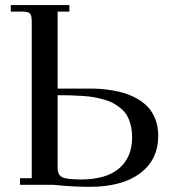

<svg xmlns="http://www.w3.org/2000/svg" viewBox="-20 -722 683 750"><path d="M22 -676.8V-702.1H251V-676.8H205.1V-376H330.1Q351.1 -376 371.1 -374.8Q391.1 -373.5 418.9 -368.9Q446.8 -364.3 470.2 -356.7Q493.7 -349.1 518.1 -335Q542.5 -320.8 559.6 -302Q576.7 -283.2 587.4 -254.9Q598.1 -226.6 598.1 -191.9Q598.1 -97.7 527.1 -44.9Q456.1 7.8 330.1 7.8Q264.2 7.8 189 0H58.1V-25.9H104V-637.2Q104 -662.1 96.9 -669.4Q89.8 -676.8 64.9 -676.8ZM205.1 -65.9Q205.1 -38.6 223.1 -29.8Q241.2 -21 295.9 -21Q395.5 -21 445.8 -64.7Q496.1 -108.4 496.1 -185.1Q496.1 -210.9 490.7 -232.4Q485.4 -253.9 476.6 -269.8Q467.8 -285.6 452.6 -298.1Q437.5 -310.5 422.6 -318.8Q407.7 -327.1 385.7 -333.3Q363.8 -339.4 345.2 -342.5Q326.7 -345.7 300 -347.4Q273.4 -349.1 253.7 -349.6Q233.9 -350.1 205.1 -350.1Z"/></svg>

Font: Dihjauti S
Style: Bold
Weight: 700
Designer: T. Christopher White
Version: Version 3.0.0